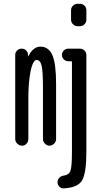

<svg xmlns="http://www.w3.org/2000/svg" viewBox="-20 -780 540 1028"><path d="M61.5 -35.2V-486.3Q61.5 -500 71.8 -509.8Q82 -519.5 96.2 -519.5Q110.4 -519.5 120.1 -509.8Q129.9 -500 129.9 -486.3V-480.5Q129.9 -479.5 130.9 -478.5Q132.8 -478.5 132.8 -481.4Q159.2 -530.3 196.3 -530.3Q240.2 -530.3 260.3 -484.9Q280.3 -439.5 280.3 -330.1V-35.2Q280.3 -21.5 269.5 -10.7Q258.8 0 245.1 0Q231.4 0 220.7 -10.7Q210 -21.5 210 -35.2V-311.5Q210 -399.4 202.6 -429.2Q195.3 -459 175.8 -459Q164.1 -459 154.3 -435.5Q144.5 -412.1 138.2 -364.3Q131.8 -316.4 131.8 -252V-35.2Q131.8 -21.5 122.1 -10.7Q112.3 0 98.1 0Q84 0 72.8 -10.7Q61.5 -21.5 61.5 -35.2ZM407.2 -759.8Q421.9 -759.8 432.1 -750Q442.4 -740.2 442.4 -724.6V-674.8Q442.4 -660.2 432.1 -649.9Q421.9 -639.6 407.2 -639.6H396.5Q381.8 -639.6 371.1 -649.9Q360.4 -660.2 360.4 -674.8V-724.6Q360.4 -739.3 370.6 -749.5Q380.9 -759.8 396.5 -759.8ZM321.3 228.5Q307.6 229.5 297.9 219.7Q288.1 210 288.1 195.8Q288.1 181.6 297.4 171.9Q306.6 162.1 321.3 160.2Q350.6 156.2 357.9 132.3Q365.2 108.4 365.2 33.2V-447.3Q365.2 -452.1 361.3 -452.1H345.7Q332 -452.1 321.8 -461.9Q311.5 -471.7 311.5 -485.8Q311.5 -500 321.8 -509.8Q332 -519.5 345.7 -519.5H407.2Q421.9 -519.5 432.1 -509.8Q442.4 -500 442.4 -485.4V33.2Q442.4 147.5 419.4 186Q396.5 224.6 321.3 228.5Z"/></svg>

Font: Rounded-L Mgen+ 2m regular
Style: Regular
Weight: 400
Designer: [Source Han Sans]
Ryoko NISHIZUKA  (kana & ideographs); Paul D. Hunt (Latin, Greek & Cyrillic); Wenlong ZHANG  (bopomofo
Version: Version 1.059.20150602